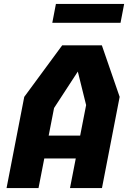

<svg xmlns="http://www.w3.org/2000/svg" viewBox="-20 -962 660 982"><path d="M13.5 0H177L206.5 -151.5H367.5L338 0H501.5L592 -466.5L501 -730H298L104 -466.5ZM229 -268.5 256.5 -409.5 378 -596 420.5 -424.5 390 -268.5ZM247.5 -845.5H596.5L615 -942H266Z"/></svg>

Font: Monaspace Krypton ExtraBold
Style: Italic
Weight: 800
Italic angle: -11°
Designer: Riley Cran & the Lettermatic Team
Foundry: Lettermatic
Version: Version 1.101 (Monaspace Krypton)